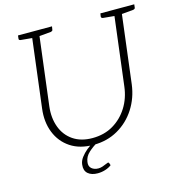

<svg xmlns="http://www.w3.org/2000/svg" viewBox="-125 -815 1018 1096"><g transform="rotate(-15 384.0 -267.0)"><path d="M337 9Q256 9 201 -27.5Q146 -64 121 -127Q96 -190 106 -268L160 -706H203L149 -269Q141 -202 161 -147.5Q181 -93 227 -61.5Q273 -30 341 -30Q411 -30 464 -61.5Q517 -93 550.5 -146.5Q584 -200 592 -268L646 -706H690L636 -268Q626 -190 585.5 -127Q545 -64 481 -27.5Q417 9 337 9ZM173 -706 163 -670 88 -677Q83 -678 80.5 -680.5Q78 -683 79 -688L81 -706ZM282 -706 279 -688Q279 -683 275.5 -680.5Q272 -678 268 -677L190 -670V-706ZM659 -706 649 -670 575 -677Q570 -678 567.5 -680.5Q565 -683 565 -688L568 -706ZM768 -706 766 -688Q766 -683 762.5 -680.5Q759 -678 754 -677L677 -670V-706ZM389 128Q393 128 395 132L400 146Q385 158 363 165Q341 172 318 172Q281 172 260.5 154Q240 136 244 102Q246 80 261 60Q276 40 296 23.5Q316 7 336 -3L356 4Q332 17 306.5 40Q281 63 277 94Q273 119 288.5 132.5Q304 146 329 146Q341 146 354 141.5Q367 137 377 132.5Q387 128 389 128Z"/></g></svg>

Font: Aleo ExtraLight
Style: Italic
Weight: 250
Italic angle: -7°
Designer: Alessio Laiso
Foundry: Alessio Laiso
Version: Version 2.001;gftools[0.9.29]